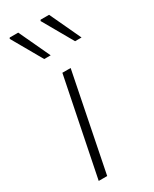

<svg xmlns="http://www.w3.org/2000/svg" viewBox="-189 -774 663 824"><g transform="rotate(-30 142.0 -362.0)"><path d="M40 0 137 -480H178L82 0ZM99 -570 14 -719 17 -724H59L131 -570ZM252 -570 167 -719 170 -724H212L284 -570Z"/></g></svg>

Font: Source Sans 3 Light
Style: Italic
Weight: 300
Italic angle: -11°
Designer: Paul D. Hunt
Foundry: Adobe
Version: Version 3.046;hotconv 1.0.118;makeotfexe 2.5.65603